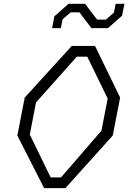

<svg xmlns="http://www.w3.org/2000/svg" viewBox="-20 -966 660 986"><path d="M206.5 0H316L559 -270L597 -465L468 -730H348.5L107 -465L69 -270ZM133 -275 165 -440 374.5 -675H428L533 -460L501 -295L293.5 -55H240ZM247.5 -821.5H292.5L301.5 -867L342.5 -902.5H388L449.5 -821.5H534.5L607 -885.5L619 -946.5H574L565 -901L524 -865.5H478.5L417 -946.5H332L259.5 -882.5Z"/></svg>

Font: Monaspace Krypton ExtraLight
Style: Italic
Weight: 200
Italic angle: -11°
Designer: Riley Cran & the Lettermatic Team
Foundry: Lettermatic
Version: Version 1.101 (Monaspace Krypton)